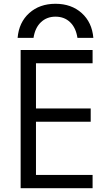

<svg xmlns="http://www.w3.org/2000/svg" viewBox="-20 -994 590 1014"><path d="M273 -974Q357 -974 411.5 -925Q466 -876 473 -794H389Q381 -847 350.5 -876.5Q320 -906 273 -906Q227 -906 196 -876.5Q165 -847 157 -794H73Q80 -876 134.5 -925Q189 -974 273 -974ZM89 0V-730H469V-660H170V-421H459V-351H170V-70H469V0Z"/></svg>

Font: M PLUS Code Latin SemiExpanded
Style: Regular
Weight: 400
Width: 6
Designer: Coji Morishita
Foundry: UNDERFOREST DESIGN
Version: Version 1.002; ttfautohint (v1.8.3)